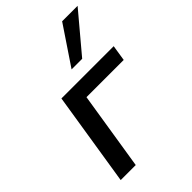

<svg xmlns="http://www.w3.org/2000/svg" viewBox="-223 -854 948 948"><g transform="rotate(-45 251.0 -379.5)"><path d="M44 0 122 -492H487L474 -409H214L149 0ZM259 -558 394 -759H502L333 -558Z"/></g></svg>

Font: Nunito Sans 10pt SemiBold
Style: Italic
Weight: 600
Italic angle: -9°
Designer: Vernon Adams
Foundry: Vernon Adams
Version: Version 3.101;gftools[0.9.27]